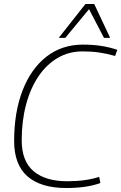

<svg xmlns="http://www.w3.org/2000/svg" viewBox="-20 -934 609 964"><path d="M313 10Q185 10 118 -48.5Q51 -107 51 -226Q51 -370 93 -479Q135 -588 212.5 -649Q290 -710 397 -710Q444 -710 485 -704Q526 -698 569 -684L558 -653Q516 -665 477.5 -670.5Q439 -676 395 -676Q325 -676 268.5 -642.5Q212 -609 172 -549Q132 -489 110.5 -407.5Q89 -326 89 -229Q89 -125 148.5 -74.5Q208 -24 318 -24Q411 -24 478 -46L484 -15Q415 10 313 10ZM275 -744 409 -914H453L533 -744H502L427 -888L308 -744Z"/></svg>

Font: Georama ExtraLight
Style: Italic
Weight: 200
Italic angle: -9°
Designer: Jean-Baptiste Levee
Foundry: Production Type
Version: Version 1.000